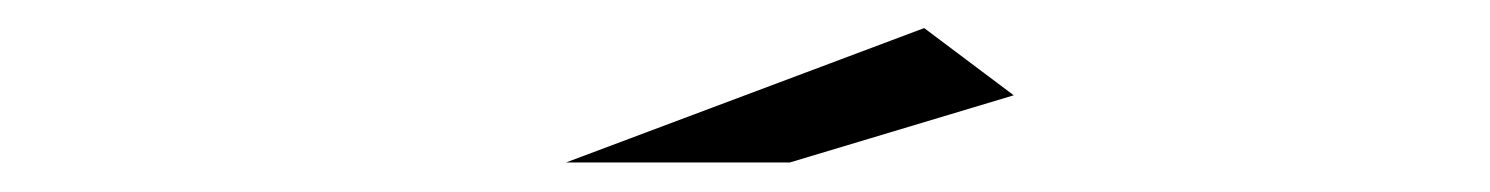

<svg xmlns="http://www.w3.org/2000/svg" viewBox="-20 -879 1040 134"><path d="M375 -765.6 625 -859.4 687.5 -812.5 531.2 -765.6Z"/></svg>

Font: Xanmono
Style: Regular
Weight: 400
Designer: GGBotNet
Foundry: GGBotNet
Version: 1.00